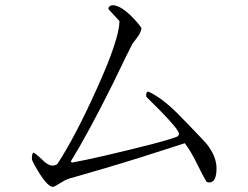

<svg xmlns="http://www.w3.org/2000/svg" viewBox="-20 -731 960 744"><path d="M781 -26Q770 -42 734 -115Q714 -153 696 -176Q519 -118 383 -78L245 -38Q239 -35 233 -33L192 -9Q188 -7 185 -7Q161 -7 114 -91Q107 -104 104 -112Q102 -132 109 -140Q119 -136 147 -109Q177 -79 202 -95Q271 -200 356 -389Q442 -579 443 -649L400 -696Q400 -708 415 -711Q453 -711 510 -646Q521 -633 528 -623Q528 -605 505 -577Q496 -566 492 -559Q479 -535 419 -410Q322 -215 254 -105L259 -101Q359 -119 571 -173Q658 -196 669 -203Q677 -210 670 -222Q655 -250 555 -348Q550 -353 547 -356Q544 -375 555 -376Q612 -350 682 -277L717 -241Q772 -184 781 -173Q819 -125 819 -79Q819 -24 791 -24Q786 -24 781 -26Z"/></svg>

Font: cwTeXFangSong
Style: Medium
Weight: 500
Version: Version 1.17